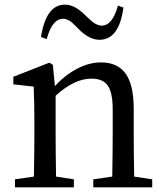

<svg xmlns="http://www.w3.org/2000/svg" viewBox="-20 -801 703 821"><path d="M484.4 -777.3 507.8 -768.6Q489.3 -630.9 405.3 -630.9Q366.2 -630.9 325.2 -668Q320.3 -672.9 307.6 -685.5Q294.9 -698.2 288.6 -704.1Q282.2 -710 271.5 -715.3Q260.7 -720.7 250 -720.7Q203.1 -720.7 179.7 -633.8L155.3 -642.6Q176.8 -781.2 257.8 -781.2Q296.9 -781.2 337.9 -742.2Q342.8 -737.3 356 -725.1Q369.1 -712.9 375.5 -707.5Q381.8 -702.1 393.1 -696.8Q404.3 -691.4 415 -691.4Q460.9 -691.4 484.4 -777.3ZM553.7 -45.9 630.9 -34.2V0H378.9V-34.2L460 -45.9Q461.9 -155.3 461.9 -230.5V-332Q461.9 -405.3 440.9 -435.1Q419.9 -464.8 371.1 -464.8Q297.9 -464.8 217.8 -391.6V-230.5Q217.8 -157.2 219.7 -45.9L295.9 -34.2V0H43.9V-34.2L125 -45.9Q127 -157.2 127 -230.5V-287.1Q127 -365.2 124 -430.7L37.1 -440.4V-472.7L191.4 -533.2L206.1 -523.4L214.8 -432.6Q256.8 -479.5 309.1 -506.8Q361.3 -534.2 412.1 -534.2Q482.4 -534.2 517.1 -486.3Q551.8 -438.5 551.8 -335V-230.5Q551.8 -155.3 553.7 -45.9Z"/></svg>

Font: GenYoMin TW TTF Medium
Style: Regular
Weight: 500
Version: Version 1.300